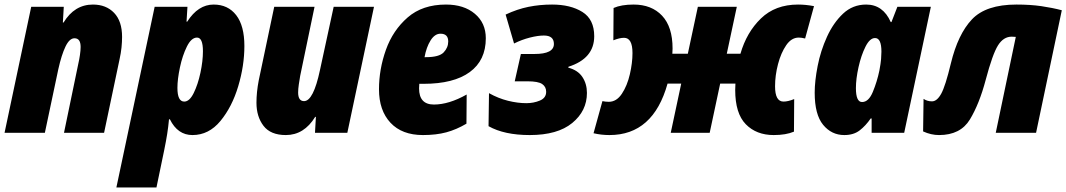

<svg xmlns="http://www.w3.org/2000/svg" viewBox="-23 -583 4682 843"><path d="M174 0 233 -279Q247 -342 264.5 -378.5Q282 -415 304 -415Q331 -415 331 -377Q331 -362 328 -341.5Q325 -321 321 -304L258 0H434L502 -323Q508 -350 510.5 -374.5Q513 -399 513 -421Q513 -490 478 -526.5Q443 -563 385 -563Q304 -563 256 -484H253L257 -553H114L-3 0Z M756 -197Q756 -235 767 -287Q778 -339 797.5 -378.5Q817 -418 842 -418Q868 -418 868 -358Q868 -315 857 -263.5Q846 -212 827.5 -174.5Q809 -137 786 -137Q756 -137 756 -197ZM664 240 698 76Q706 37 711 5.5Q716 -26 719 -59H723Q757 10 822 10Q894 10 945 -52Q996 -114 1023 -204.5Q1050 -295 1050 -381Q1050 -470 1014 -516.5Q978 -563 915 -563Q847 -563 799 -488H796L800 -553H656L488 240Z M1361 -70H1364L1360 0H1502L1619 -553H1442L1382 -276Q1353 -139 1312 -139Q1286 -139 1286 -177Q1286 -192 1289 -212.5Q1292 -233 1295 -250L1358 -553H1181L1113 -230Q1103 -178 1103 -132Q1103 -71 1134 -30.5Q1165 10 1232 10Q1312 10 1361 -70Z M2025 -40 2026 -168Q1948 -124 1882 -124Q1817 -124 1817 -195Q1817 -205 1818 -215H1837Q1969 -215 2039.5 -266.5Q2110 -318 2110 -415Q2110 -482 2062 -522.5Q2014 -563 1935 -563Q1832 -563 1767 -506.5Q1702 -450 1671.5 -364.5Q1641 -279 1641 -191Q1641 -98 1691.5 -44Q1742 10 1834 10Q1892 10 1936.5 -2Q1981 -14 2025 -40ZM1911 -435Q1945 -435 1945 -401Q1945 -374 1925 -353Q1905 -332 1847 -332H1841Q1849 -376 1867.5 -405.5Q1886 -435 1911 -435Z M2554 -175Q2554 -215 2534 -245Q2514 -275 2472 -286L2473 -290Q2586 -326 2586 -424Q2586 -498 2534 -530.5Q2482 -563 2401 -563Q2347 -563 2297.5 -553Q2248 -543 2197 -519L2234 -392Q2268 -409 2303.5 -418Q2339 -427 2365 -427Q2409 -427 2409 -390Q2409 -346 2324 -346H2264L2237 -226H2293Q2340 -226 2357.5 -214Q2375 -202 2375 -180Q2375 -153 2347.5 -141.5Q2320 -130 2288 -130Q2250 -130 2207.5 -140.5Q2165 -151 2124 -174L2122 -29Q2191 10 2303 10Q2425 10 2489.5 -43Q2554 -96 2554 -175Z M2908 -216H2968L2922 0H3093L3139 -216H3206Q3205 -196 3205 -188Q3205 -85 3251.5 -37.5Q3298 10 3374 10Q3428 10 3463 -5L3464 -148Q3437 -137 3417 -137Q3380 -137 3380 -204Q3380 -252 3393 -301.5Q3406 -351 3429 -384.5Q3452 -418 3484 -418Q3496 -418 3512 -414L3551 -556Q3515 -563 3481 -563Q3381 -563 3318 -502Q3255 -441 3228 -347H3168L3212 -553H3041L2997 -347H2929Q2929 -353 2929.5 -358Q2930 -363 2930 -370Q2930 -465 2884 -514Q2838 -563 2759 -563Q2705 -563 2671 -548L2670 -406Q2697 -417 2717 -417Q2754 -417 2754 -350Q2754 -307 2742.5 -257Q2731 -207 2707.5 -171.5Q2684 -136 2650 -136Q2636 -136 2622 -139L2583 2Q2617 10 2653 10Q2845 10 2908 -216Z M3735 -196Q3735 -237 3746.5 -288.5Q3758 -340 3777 -378Q3796 -416 3819 -416Q3847 -416 3847 -356Q3847 -342 3845.5 -323.5Q3844 -305 3838 -273Q3828 -225 3809.5 -180Q3791 -135 3762 -135Q3735 -135 3735 -196ZM3800 -63H3804V0H3947L4064 -553H3917L3891 -486H3888Q3854 -563 3780 -563Q3721 -563 3678.5 -523Q3636 -483 3608 -421.5Q3580 -360 3567 -293.5Q3554 -227 3554 -176Q3554 -80 3591 -35Q3628 10 3684 10Q3725 10 3751.5 -10.5Q3778 -31 3800 -63Z M4305 -233Q4335 -346 4359 -384Q4383 -422 4419 -422Q4428 -422 4437 -421L4349 0H4526L4639 -538Q4597 -549 4549 -556Q4501 -563 4440 -563Q4306 -563 4244.5 -498Q4183 -433 4152 -305Q4128 -205 4109.5 -171.5Q4091 -138 4069 -138Q4048 -138 4032 -149L4030 -6Q4065 10 4100 10Q4194 10 4235.5 -58.5Q4277 -127 4305 -233Z"/></svg>

Font: Noto Sans Display SemiCondensed Black
Style: Italic
Weight: 900
Width: 4
Designer: Monotype Design team
Foundry: Monotype Imaging Inc.
Version: 1.000